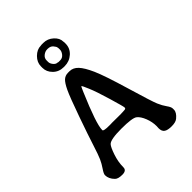

<svg xmlns="http://www.w3.org/2000/svg" viewBox="-253 -1048 1163 1163"><g transform="rotate(-45 329.0 -466.5)"><path d="M269.5 -831.1V-817.4Q269.5 -803.7 281.2 -789.3Q293 -774.9 305.7 -774.9L314 -772.9H328.1Q347.7 -772.9 360.4 -788.8Q373 -804.7 373 -819.3V-829.6L372.6 -831.5Q372.6 -833 372.6 -834.5L371.1 -841.3Q371.1 -846.2 359.1 -861.1Q347.2 -876 323.2 -876H319.3Q301.8 -876 285.6 -863.3Q269.5 -850.6 269.5 -831.1ZM401.9 -293.5V-296.4Q401.9 -304.7 375.5 -394Q349.1 -483.4 330.3 -527.3Q311.5 -571.3 309.6 -571.3H307.6Q305.7 -571.3 291.5 -538.1Q209.5 -346.7 209.5 -295.9V-293Q209.5 -283.2 258.8 -283.2H274.9L279.3 -283.7L336.4 -283.2H361.3L365.2 -283.7H373L388.2 -284.7Q401.9 -284.7 401.9 -293.5ZM331.1 -919.9Q366.2 -919.9 394 -895Q421.9 -870.1 421.9 -838.9L422.9 -832V-822.3Q422.9 -782.2 393.1 -755.4Q363.3 -728.5 321.8 -728.5H314.9Q273.4 -728.5 246.6 -755.4Q219.7 -782.2 219.7 -816.4V-829.6Q219.7 -863.8 247.3 -891.4Q274.9 -918.9 307.6 -918.9L314 -919.9ZM185.1 -197.8Q172.9 -184.6 156.7 -137Q140.6 -89.4 140.6 -43.9Q140.6 -16.6 104.7 -16.6Q68.8 -16.6 55.2 -30.3Q27.8 -57.6 27.8 -88.9Q27.8 -101.1 45.4 -126.7Q63 -152.3 74.7 -178.2Q86.4 -204.1 106.2 -266.8Q126 -329.6 169.2 -451.9Q212.4 -574.2 231.9 -615.5Q251.5 -656.7 268.1 -671.6Q284.7 -686.5 308.6 -686.5H321.3Q351.6 -686.5 375.7 -660.9Q399.9 -635.3 426 -576.7Q452.1 -518.1 498.8 -360.8Q545.4 -203.6 558.6 -172.9Q571.8 -142.1 587.9 -119.9Q604 -97.7 604 -84.5V-74.2Q604 -50.8 573.7 -25.9Q557.6 -12.7 523.4 -12.7Q489.3 -12.7 473.9 -23.4Q458.5 -34.2 458.5 -60.5L459.5 -78.1Q459.5 -113.8 445.6 -149.9Q431.6 -186 411.4 -202.1Q391.1 -218.3 297.4 -218.3Q203.6 -218.3 185.1 -197.8Z"/></g></svg>

Font: Averia Gruesa Libre
Style: Regular
Weight: 500
Italic angle: -1.70001°
Version: Version 1.001